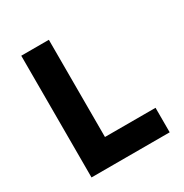

<svg xmlns="http://www.w3.org/2000/svg" viewBox="-165 -840 929 970"><g transform="rotate(-30 300.0 -355.0)"><path d="M92 0V-710H253V-143H548V0Z"/></g></svg>

Font: Geist Mono ExtraBold
Style: Regular
Weight: 800
Monospace: yes
Designer: Basement.studio, Andrés Briganti, Mateo Zaragoza
Foundry: Basement.studio, Vercel, Andrés Briganti, Guido Ferreyra, Mateo Zaragoza
Version: Version 1.500; ttfautohint (v1.8.4.7-5d5b)